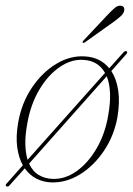

<svg xmlns="http://www.w3.org/2000/svg" viewBox="-26 -647 479 689"><path d="M-3 21.5Q-8.5 18 -2.5 12L56 -54Q41 -80.5 35.8 -118.5Q30.5 -156.5 39 -206Q51.5 -278 89 -333.2Q126.5 -388.5 177 -418.5Q227.5 -448.5 280.5 -444.5Q334 -441 366 -402L417 -459Q423 -465.5 428.5 -463Q433 -459 427 -452.5L373.5 -392Q392 -364 398.2 -322.5Q404.5 -281 395.5 -227Q383.5 -160 347.2 -106Q311 -52 261 -21.2Q211 9.5 157.5 7.5Q129 6.5 104.2 -6.2Q79.5 -19 63 -43L7.5 19Q3 24.5 -3 21.5ZM71.5 -201.5Q64 -160 65 -128.2Q66 -96.5 73 -73.5L347.5 -381.5L351 -385Q327 -428.5 275 -432Q231 -435.5 188.8 -406.8Q146.5 -378 115 -325Q83.5 -272 71.5 -201.5ZM163 -5Q207.5 -3.5 248.5 -32.5Q289.5 -61.5 320 -113.2Q350.5 -165 362 -231Q370.5 -278.5 368.8 -313.8Q367 -349 357 -373.5L78.5 -60Q91 -32 113 -19Q135 -6 163 -5ZM358 -591.5Q373.5 -608 384.8 -617.8Q396 -627.5 406.5 -626.5Q415.5 -626 418.5 -620Q421.5 -614 419 -606Q416 -596.5 406 -587.8Q396 -579 382.5 -569L278.5 -495Q273.5 -491.5 271 -494Q268.5 -496.5 274 -502Z"/></svg>

Font: Fraunces 72pt Thin
Style: Italic
Weight: 100
Italic angle: -16°
Version: Version 1.000;[b76b70a41]